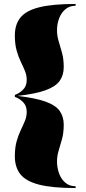

<svg xmlns="http://www.w3.org/2000/svg" viewBox="-20 -800 432 970"><path d="M362 150Q244.5 150 177.5 132.8Q110.5 115.5 82.8 80Q55 44.5 55 -10Q55 -54 64 -86Q73 -118 85 -142.8Q97 -167.5 106 -189.5Q115 -211.5 115 -235Q115 -266 96.2 -284.5Q77.5 -303 55 -310.5V-320.5Q77.5 -328 96.2 -346.8Q115 -365.5 115 -396Q115 -419.5 106 -441.5Q97 -463.5 85 -488.2Q73 -513 64 -545Q55 -577 55 -621Q55 -675.5 82.8 -710.8Q110.5 -746 177.5 -763Q244.5 -780 362 -780V-771Q331 -771 310 -753Q289 -735 278.5 -706.8Q268 -678.5 268 -647Q268 -619 276.5 -591.5Q285 -564 293.5 -532.5Q302 -501 302 -461Q302 -420.5 281.8 -391.8Q261.5 -363 210.5 -344.2Q159.5 -325.5 68 -315.5Q159.5 -305 210.5 -286.5Q261.5 -268 281.8 -239.2Q302 -210.5 302 -170Q302 -130 293.5 -98.5Q285 -67 276.5 -39.5Q268 -12 268 16Q268 47.5 278.5 76.2Q289 105 310 123Q331 141 362 141Z"/></svg>

Font: Bodoni* 24pt Fatface
Style: Regular
Weight: 900
Version: Version 2.3